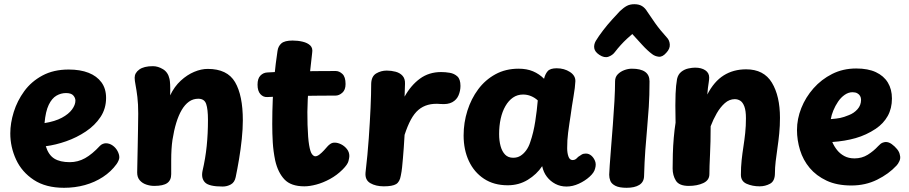

<svg xmlns="http://www.w3.org/2000/svg" viewBox="-20 -879 4328 914"><path d="M29 -244Q29 -293 45.5 -346Q62 -399 95.5 -445Q129 -491 182 -519.5Q235 -548 307 -548Q362 -548 401.5 -532.5Q441 -517 463 -487Q485 -457 485 -413Q485 -362 458.5 -322Q432 -282 388.5 -253Q345 -224 295 -206.5Q245 -189 198 -183Q211 -141 238.5 -124Q266 -107 312 -107Q351 -107 385 -126Q419 -145 456 -185Q462 -191 469.5 -194Q477 -197 484 -197Q501 -197 516 -186.5Q531 -176 539.5 -160Q548 -144 548 -130Q548 -123 544 -114Q540 -105 535 -98Q509 -62 470 -36.5Q431 -11 384 2Q337 15 285 15Q198 15 141 -22.5Q84 -60 56.5 -119.5Q29 -179 29 -244ZM192 -293Q242 -301 274.5 -318.5Q307 -336 323 -358Q339 -380 339 -400Q339 -413 329 -424.5Q319 -436 294 -436Q270 -436 248.5 -423.5Q227 -411 212 -380Q197 -349 192 -293Z M638 -338Q638 -384 634 -417Q630 -450 625.5 -473Q621 -496 621 -509Q621 -532 643 -548Q665 -564 708 -564Q732 -564 756 -549.5Q780 -535 787 -503Q789 -495 790 -476Q791 -457 790 -425Q810 -467 840.5 -495Q871 -523 904.5 -537Q938 -551 969 -551Q1062 -551 1099 -488Q1136 -425 1136 -306Q1136 -266 1131 -217.5Q1126 -169 1118 -121.5Q1110 -74 1102 -36Q1097 -11 1079 -1Q1061 9 1040 9Q975 9 956 -10.5Q937 -30 944 -65Q958 -125 964 -184Q970 -243 970 -308Q970 -359 961.5 -384Q953 -409 924 -409Q899 -409 879.5 -395Q860 -381 845 -355.5Q830 -330 819 -294Q808 -258 801 -213Q798 -193 796.5 -168.5Q795 -144 795 -114.5Q795 -85 795 -50Q795 -21 776 -7.5Q757 6 714 6Q695 6 676 -0.5Q657 -7 645 -21Q633 -35 633 -58Q633 -75 634 -108Q635 -141 635.5 -181Q636 -221 637 -262Q638 -303 638 -338Z M1301 -636Q1304 -659 1319.5 -672.5Q1335 -686 1373 -686Q1398 -686 1421 -680.5Q1444 -675 1457 -662.5Q1470 -650 1466 -627Q1460 -575 1454 -519.5Q1448 -464 1445 -405.5Q1442 -347 1444 -285Q1446 -221 1451.5 -188.5Q1457 -156 1465 -145.5Q1473 -135 1481 -135Q1490 -135 1501 -143.5Q1512 -152 1522.5 -163.5Q1533 -175 1539 -182Q1545 -189 1553.5 -194.5Q1562 -200 1573 -200Q1588 -200 1604 -192Q1620 -184 1631.5 -169.5Q1643 -155 1643 -136Q1643 -129 1639 -112.5Q1635 -96 1611 -72Q1584 -45 1551 -27Q1518 -9 1486 -0.5Q1454 8 1429 8Q1365 8 1334 -25Q1303 -58 1290 -115Q1281 -159 1278.5 -201Q1276 -243 1276 -288Q1276 -349 1278.5 -406Q1281 -463 1286.5 -519.5Q1292 -576 1301 -636ZM1252 -417Q1233 -416 1219.5 -431Q1206 -446 1206 -476Q1206 -505 1219.5 -519Q1233 -533 1252 -534Q1278 -536 1317 -537.5Q1356 -539 1400.5 -539.5Q1445 -540 1491 -540.5Q1537 -541 1578 -541Q1595 -541 1610 -527Q1625 -513 1625 -479Q1625 -451 1609.5 -437.5Q1594 -424 1578 -424Q1536 -424 1495.5 -423.5Q1455 -423 1415 -422.5Q1375 -422 1334.5 -420.5Q1294 -419 1252 -417Z M1747 -480Q1748 -516 1771 -529.5Q1794 -543 1821 -543Q1843 -543 1863.5 -537.5Q1884 -532 1896.5 -518Q1909 -504 1908 -480L1906 -419Q1936 -473 1979 -504.5Q2022 -536 2080 -536Q2100 -536 2121 -532.5Q2142 -529 2157 -515.5Q2172 -502 2172 -470Q2172 -447 2163 -425.5Q2154 -404 2133 -392.5Q2112 -381 2077 -384Q2044 -387 2018 -380Q1992 -373 1972 -356Q1952 -339 1936 -309.5Q1920 -280 1906 -237Q1904 -202 1902 -174.5Q1900 -147 1898 -124Q1896 -101 1894 -81.5Q1892 -62 1888 -43Q1883 -13 1865.5 -2.5Q1848 8 1807 8Q1769 8 1743 -7Q1717 -22 1720 -57Q1730 -142 1735.5 -220.5Q1741 -299 1744 -365.5Q1747 -432 1747 -480Z M2187 -234Q2187 -295 2205 -352Q2223 -409 2256.5 -454Q2290 -499 2338.5 -525.5Q2387 -552 2449 -552Q2488 -552 2517.5 -539.5Q2547 -527 2570 -504Q2575 -526 2587 -540Q2599 -554 2630 -554Q2666 -554 2693 -536.5Q2720 -519 2719 -492Q2718 -465 2710 -418.5Q2702 -372 2696 -327Q2694 -313 2690.5 -291Q2687 -269 2684.5 -247.5Q2682 -226 2681 -211Q2680 -196 2680 -173.5Q2680 -151 2686 -134Q2692 -117 2706 -117Q2714 -117 2720 -121Q2726 -125 2732 -132Q2742 -139 2749.5 -143.5Q2757 -148 2769 -148Q2783 -148 2794.5 -138.5Q2806 -129 2812.5 -113Q2819 -97 2813 -77Q2809 -58 2787 -38Q2765 -18 2735.5 -4.5Q2706 9 2677 9Q2648 9 2624 -3.5Q2600 -16 2583.5 -37.5Q2567 -59 2561 -88Q2535 -49 2492.5 -23Q2450 3 2397 3Q2331 3 2284 -28Q2237 -59 2212 -112.5Q2187 -166 2187 -234ZM2356 -241Q2356 -209 2363 -183.5Q2370 -158 2384.5 -143Q2399 -128 2423 -128Q2443 -128 2458 -137.5Q2473 -147 2485 -163.5Q2497 -180 2504 -202Q2512 -225 2518 -250Q2524 -275 2528 -301Q2532 -327 2535 -352Q2538 -377 2540 -401Q2526 -414 2508 -421.5Q2490 -429 2470 -429Q2443 -429 2422 -414.5Q2401 -400 2386 -374Q2371 -348 2363.5 -314Q2356 -280 2356 -241Z M2908 -492Q2908 -512 2920.5 -525Q2933 -538 2951.5 -545Q2970 -552 2988 -552Q3030 -552 3051 -537Q3072 -522 3072 -492Q3072 -424 3068.5 -370.5Q3065 -317 3060.5 -267.5Q3056 -218 3052 -164Q3048 -110 3046 -40Q3045 -12 3023 1.5Q3001 15 2963 15Q2928 15 2909.5 5.5Q2891 -4 2885.5 -18Q2880 -32 2880 -47Q2880 -56 2882.5 -91.5Q2885 -127 2889 -177.5Q2893 -228 2897.5 -286Q2902 -344 2905 -398Q2908 -452 2908 -492ZM2907 -631Q2896 -616 2876.5 -609Q2857 -602 2833 -618Q2812 -632 2809 -649Q2806 -666 2816 -684Q2830 -707 2851 -734.5Q2872 -762 2894.5 -786.5Q2917 -811 2931 -826Q2949 -843 2964 -851Q2979 -859 3000 -859Q3022 -859 3036.5 -850Q3051 -841 3061 -824Q3074 -804 3098 -770Q3122 -736 3154 -701Q3167 -688 3168.5 -667.5Q3170 -647 3152 -628Q3134 -607 3116 -609Q3098 -611 3085 -621Q3062 -638 3037 -665.5Q3012 -693 2990 -717Q2979 -708 2964 -694Q2949 -680 2934.5 -664Q2920 -648 2907 -631Z M3203 -503Q3208 -525 3223 -537Q3238 -549 3256.5 -553Q3275 -557 3289 -557Q3319 -557 3337.5 -544.5Q3356 -532 3356 -510Q3356 -501 3354 -488Q3352 -475 3350 -460Q3348 -445 3347 -429Q3379 -491 3425 -520Q3471 -549 3532 -549Q3616 -549 3654.5 -485.5Q3693 -422 3693 -318Q3693 -280 3689.5 -244Q3686 -208 3681 -174.5Q3676 -141 3672.5 -110.5Q3669 -80 3669 -55Q3669 -17 3646 -4.5Q3623 8 3596 8Q3562 8 3534.5 -4Q3507 -16 3507 -47Q3507 -84 3510.5 -116.5Q3514 -149 3519 -181Q3524 -213 3527.5 -246Q3531 -279 3531 -316Q3531 -352 3523.5 -372Q3516 -392 3504 -399.5Q3492 -407 3478 -407Q3452 -407 3430.5 -388Q3409 -369 3392 -339.5Q3375 -310 3363 -278Q3363 -203 3360 -143.5Q3357 -84 3357 -50Q3357 -21 3328 -7.5Q3299 6 3259 6Q3213 6 3197.5 -19Q3182 -44 3182 -77Q3182 -107 3183 -145.5Q3184 -184 3187.5 -224Q3191 -264 3196 -295Q3195 -345 3195 -377.5Q3195 -410 3196 -432Q3197 -454 3198.5 -470Q3200 -486 3203 -503Z M4033 4Q3964 4 3915 -19Q3866 -42 3834.5 -79.5Q3803 -117 3788.5 -164.5Q3774 -212 3774 -260Q3774 -313 3794.5 -364.5Q3815 -416 3852.5 -458.5Q3890 -501 3941.5 -527Q3993 -553 4056 -553Q4112 -553 4149.5 -535.5Q4187 -518 4206.5 -486Q4226 -454 4226 -410Q4226 -363 4206 -327Q4186 -291 4149 -266Q4104 -236 4053 -221.5Q4002 -207 3942 -203Q3951 -182 3965 -164.5Q3979 -147 3999.5 -136Q4020 -125 4048 -125Q4083 -125 4111 -142.5Q4139 -160 4160 -183Q4172 -196 4181 -199.5Q4190 -203 4197 -203Q4211 -203 4225 -193Q4239 -183 4250.5 -169Q4262 -155 4264 -140Q4268 -126 4261.5 -112Q4255 -98 4248 -91Q4211 -51 4155.5 -23.5Q4100 4 4033 4ZM3935 -312Q3962 -314 3979.5 -317.5Q3997 -321 4021 -331Q4045 -340 4062 -359Q4079 -378 4079 -404Q4079 -414 4074.5 -422Q4070 -430 4061 -435Q4052 -440 4038 -440Q4019 -440 4001 -427.5Q3983 -415 3969.5 -395Q3956 -375 3947 -353Q3938 -331 3935 -312Z"/></svg>

Font: Playpen Sans
Style: Bold
Weight: 700
Designer: Laura Meseguer, Veronika Burian, José Scaglione
Foundry: TypeTogether
Version: Version 1.001